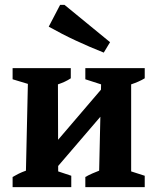

<svg xmlns="http://www.w3.org/2000/svg" viewBox="-20 -772 645 792"><path d="M163 -21 156 -121 458 -474V-365ZM32 0V-42Q44 -49 57 -55.5Q70 -62 87 -68L95 -426L32 -445V-491H272V-449Q260 -441 247 -435Q234 -429 219 -424L220 -65L274 -47V0ZM332 0V-42Q346 -50 361 -56.5Q376 -63 389 -68L397 -424L332 -445V-491H577V-449Q554 -435 521 -424V-65L577 -47V0ZM408 -555Q350 -578 293 -604.5Q236 -631 181 -662L228 -752H246L434 -598Z"/></svg>

Font: Piazzolla 24pt
Style: Bold
Weight: 700
Designer: Juan Pablo del Peral
Foundry: Huerta Tipografica
Version: Version 2.005